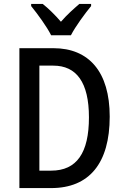

<svg xmlns="http://www.w3.org/2000/svg" viewBox="-20 -960 632 980"><path d="M241 -780H342C365 -825 413 -890 445 -929V-940H385C353 -912 325 -888 291 -849C261 -884 226 -918 198 -940H139V-929C173 -887 219 -824 241 -780ZM540 -365C540 -593 434 -714 253 -714H79V0H241C435 0 540 -126 540 -365ZM434 -361C434 -180 372 -89 241 -89H181V-625H252C370 -625 434 -540 434 -361Z"/></svg>

Font: Noto Sans Sinhala Condensed Medium
Style: Regular
Weight: 500
Width: 3
Designer: Jelle Bosma - Monotype Design Team
Foundry: Monotype Imaging Inc.
Version: Version 2.006